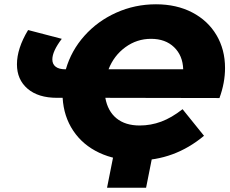

<svg xmlns="http://www.w3.org/2000/svg" viewBox="-20 -734 1074 895"><path d="M1029 -417Q1029 -348 1003 -277L471 -278Q482 -216 523 -182.5Q564 -149 631 -149Q683 -149 731.5 -167Q780 -185 831 -225L931 -101Q793 14 618 14Q519 14 442.5 -22Q366 -58 321.5 -124.5Q277 -191 272 -278H246Q158 -278 108.5 -320.5Q59 -363 59 -434Q59 -508 111 -594L268 -553Q224 -495 224 -457Q224 -435 239.5 -423Q255 -411 285 -411H287Q312 -498 373.5 -567Q435 -636 522 -675Q609 -714 707 -714Q803 -714 876 -676Q949 -638 989 -570.5Q1029 -503 1029 -417ZM486 -411H834Q832 -475 791.5 -514Q751 -553 684 -553Q618 -553 564.5 -514Q511 -475 486 -411ZM661 141H479L514 -35H696Z"/></svg>

Font: Montserrat Alternates ExtraBold
Style: Italic
Weight: 800
Italic angle: -11.3°
Designer: Julieta Ulanovsky
Foundry: Julieta Ulanovsky
Version: Version 7.200